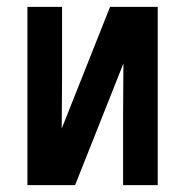

<svg xmlns="http://www.w3.org/2000/svg" viewBox="-20 -540 540 560"><path d="M60 0V-520H161V-312Q161 -275 160.5 -238Q160 -201 160 -165L301 -520H440V0H339V-208Q339 -245 339.5 -282Q340 -319 340 -355L199 0Z"/></svg>

Font: Iosevka Term Semibold
Style: Regular
Weight: 600
Monospace: yes
Designer: Belleve Invis
Foundry: Belleve Invis
Version: Version 31.4.0